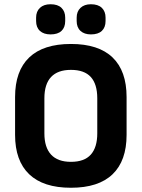

<svg xmlns="http://www.w3.org/2000/svg" viewBox="-20 -873 668 904"><path d="M314 11Q184 11 117.5 -52.5Q51 -116 51 -238V-416Q51 -539 117.5 -602.5Q184 -666 314 -666Q444 -666 510 -602.5Q576 -539 576 -416V-238Q576 -116 510 -52.5Q444 11 314 11ZM314 -111Q377 -111 407.5 -145Q438 -179 438 -245V-410Q438 -477 407.5 -510.5Q377 -544 314 -544Q252 -544 220.5 -510.5Q189 -477 189 -410V-245Q189 -179 220.5 -145Q252 -111 314 -111ZM218 -711Q186 -711 168 -727.5Q150 -744 150 -774V-790Q150 -819 168 -836Q186 -853 218 -853Q252 -853 269.5 -836Q287 -819 287 -790V-774Q287 -744 269.5 -727.5Q252 -711 218 -711ZM408 -711Q377 -711 359 -727.5Q341 -744 341 -774V-790Q341 -819 359 -836Q377 -853 408 -853Q442 -853 459.5 -836Q477 -819 477 -790V-774Q477 -744 459.5 -727.5Q442 -711 408 -711Z"/></svg>

Font: Sofia Sans Semi Condensed ExtraBold
Style: Regular
Weight: 800
Designer: Botio Nikoltchev, Ani Petrova
Foundry: lettersoup
Version: Version 4.100